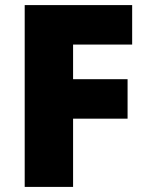

<svg xmlns="http://www.w3.org/2000/svg" viewBox="-20 -734 579 754"><path d="M267 0H77V-714H499V-559H267V-423H481V-268H267Z"/></svg>

Font: Noto Sans Meetei Mayek Black
Style: Regular
Weight: 900
Designer: Monotype Design Team and Neelakash Kshetrimayum
Foundry: Monotype Imaging Inc.
Version: Version 2.002; ttfautohint (v1.8.4.7-5d5b)